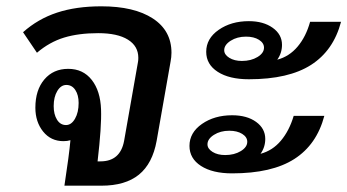

<svg xmlns="http://www.w3.org/2000/svg" viewBox="-20 -588 1100 608"><path d="M523 -421Q523 -407 520 -392L476 -142Q463 -70 420 -35Q377 0 301 0H184Q199 -98 203 -144Q193 -141 181 -141Q141 -141 116.5 -171.5Q92 -202 92 -247Q92 -303 120.5 -336.5Q149 -370 196 -370Q243 -370 270.5 -335Q298 -300 300 -241Q302 -188 289 -77H298Q361 -77 373 -142L417 -392Q418 -397 418 -405Q418 -442 385 -462.5Q352 -483 291 -483Q229 -483 183 -469Q137 -455 97 -421L53 -486Q100 -528 160.5 -548Q221 -568 301 -568Q405 -568 464 -529.5Q523 -491 523 -421ZM189 -192Q206 -192 217.5 -212Q229 -232 229 -262Q229 -287 218.5 -303Q208 -319 190 -319Q173 -319 161.5 -300Q150 -281 150 -252Q150 -226 160.5 -209Q171 -192 189 -192Z M633 -424Q633 -466 672.5 -493.5Q712 -521 768 -521Q814 -521 843.5 -500Q873 -479 873 -446Q873 -420 858 -399Q896 -409 922.5 -440.5Q949 -472 962 -519H1060Q1036 -428 965 -382.5Q894 -337 768 -337Q706 -337 669.5 -360.5Q633 -384 633 -424ZM690 -429Q690 -415 706 -405Q722 -395 746 -395Q775 -395 795.5 -407.5Q816 -420 816 -437Q816 -452 800 -462Q784 -472 759 -472Q731 -472 710.5 -459Q690 -446 690 -429ZM910 -221H1007Q983 -130 912 -84.5Q841 -39 715 -39Q653 -39 616.5 -62.5Q580 -86 580 -126Q580 -168 619.5 -195.5Q659 -223 715 -223Q762 -223 791 -202Q820 -181 820 -148Q820 -122 805 -101Q843 -111 869.5 -142.5Q896 -174 910 -221ZM763 -139Q763 -154 747 -164Q731 -174 706 -174Q678 -174 657.5 -161Q637 -148 637 -131Q637 -117 653 -107Q669 -97 693 -97Q722 -97 742.5 -109.5Q763 -122 763 -139Z"/></svg>

Font: KoHo SemiBold
Style: Italic
Weight: 600
Italic angle: -10°
Version: Version 1.000; ttfautohint (v1.6)